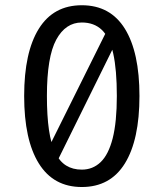

<svg xmlns="http://www.w3.org/2000/svg" viewBox="-20 -720 640 751"><path d="M300 -699.5Q411.5 -699.5 468.5 -607.5Q525.5 -515.5 525.5 -344.5Q525.5 -173 468.5 -80.8Q411.5 11.5 300 11.5Q189 11.5 131.8 -80.8Q74.5 -173 74.5 -344.5Q74.5 -515.5 131.8 -607.5Q189 -699.5 300 -699.5ZM300 -632Q236.5 -632 200 -564.8Q163.5 -497.5 163.5 -344.5Q163.5 -267 171.5 -212Q179.5 -157 196.2 -122.8Q213 -88.5 238.8 -72.5Q264.5 -56.5 300 -56.5Q343 -56.5 373.8 -86Q404.5 -115.5 420.8 -179.2Q437 -243 437 -344.5Q437 -447.5 422.8 -511Q408.5 -574.5 378.2 -603.2Q348 -632 300 -632ZM401.5 -607.5 423.5 -534 204.5 -90.5 173.5 -149Z"/></svg>

Font: Fast_Mono
Style: Regular
Weight: 400
Monospace: yes
Designer: Carrois Corporate, Edenspiekermann AG, Nikita Prokopov
Foundry: Carrois Corporate, Edenspiekermann AG, Nikita Prokopov
Version: Version 5.002